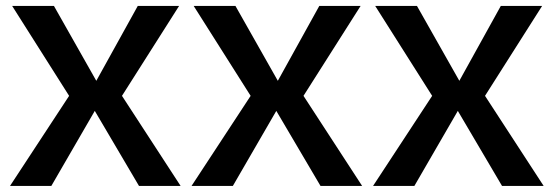

<svg xmlns="http://www.w3.org/2000/svg" viewBox="-20 -612 1832 632"><path d="M13 0H149L292 -247L437.5 0H574.5L381.5 -296.5L569.5 -592.5H433.5L297 -346L157.5 -592.5H20L207.5 -296.5Z M610.5 0H746.5L889.5 -247L1035 0H1172L979 -296.5L1167 -592.5H1031L894.5 -346L755 -592.5H617.5L805 -296.5Z M1208 0H1344L1487 -247L1632.5 0H1769.5L1576.5 -296.5L1764.5 -592.5H1628.5L1492 -346L1352.5 -592.5H1215L1402.5 -296.5Z"/></svg>

Font: Anybody Thin Medium
Style: Regular
Weight: 500
Version: Version 1.113;gftools[0.9.25]